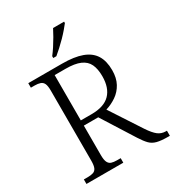

<svg xmlns="http://www.w3.org/2000/svg" viewBox="-218 -1054 1069 1178"><g transform="rotate(-30 317.0 -465.5)"><path d="M43 0V-32H70Q93 -32 109 -37Q125 -42 132.5 -58.5Q140 -75 140 -109V-605Q140 -639 132.5 -655Q125 -671 109 -676.5Q93 -682 70 -682H43V-714H282Q368 -714 422.5 -694Q477 -674 503 -632.5Q529 -591 529 -526Q529 -471 508 -432.5Q487 -394 452 -370Q417 -346 377 -334L520 -115Q548 -73 571.5 -54.5Q595 -36 627 -36H634V0H624Q573 0 544 -7.5Q515 -15 496 -34.5Q477 -54 454 -90L310 -318H208V-109Q208 -75 216 -58.5Q224 -42 239.5 -37Q255 -32 278 -32H304V0ZM284 -355Q373 -355 415.5 -398.5Q458 -442 458 -524Q458 -576 442 -609.5Q426 -643 388 -659.5Q350 -676 285 -676H208V-355ZM253 -784Q268 -803 285 -829Q302 -855 317.5 -882Q333 -909 344 -931H422V-921Q412 -908 395 -888Q378 -868 356.5 -846Q335 -824 313.5 -804.5Q292 -785 275 -771H253Z"/></g></svg>

Font: Noto Serif Armenian Light
Style: Regular
Weight: 300
Version: Version 2.007